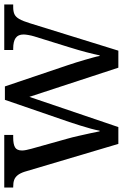

<svg xmlns="http://www.w3.org/2000/svg" viewBox="143 -719 576 902"><g transform="rotate(-90 431.0 -268.0)"><path d="M75 -441Q68 -462 58.5 -473.5Q49 -485 36.5 -489.5Q24 -494 4 -494H1V-536H248V-494H235Q205 -494 190 -485.5Q175 -477 175 -452Q175 -444 177.5 -432Q180 -420 183 -409L230 -241Q237 -217 243.5 -187.5Q250 -158 256 -131.5Q262 -105 265 -88H268Q271 -105 277.5 -129Q284 -153 292.5 -180Q301 -207 309 -231L413 -533H476L576 -237Q582 -219 588.5 -198.5Q595 -178 601 -157Q607 -136 612 -118Q617 -100 619 -88H622Q627 -113 636.5 -149.5Q646 -186 661 -234L711 -395Q715 -408 717.5 -422.5Q720 -437 720 -445Q720 -471 703.5 -482.5Q687 -494 654 -494H647V-536H861V-494H848Q829 -494 816 -488.5Q803 -483 793 -466Q783 -449 773 -416L644 0H564L427 -418L285 0H206Z"/></g></svg>

Font: Noto Serif Telugu
Style: Regular
Weight: 400
Designer: Jelle Bosma - Monotype Design Team
Foundry: Monotype Imaging Inc.
Version: Version 2.003